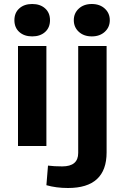

<svg xmlns="http://www.w3.org/2000/svg" viewBox="-20 -730 611 960"><path d="M52 -629Q52 -666 76.5 -688Q101 -710 141 -710Q181 -710 205.5 -688Q230 -666 230 -629Q230 -592 205.5 -570Q181 -548 141 -548Q101 -548 76.5 -570Q52 -592 52 -629ZM70 -500H212V0H70ZM349 -629Q349 -664 374 -687Q399 -710 439 -710Q479 -710 504 -687Q529 -664 529 -629Q529 -594 504 -571Q479 -548 439 -548Q399 -548 374 -571Q349 -594 349 -629ZM212 196 220 98Q251 102 291 102Q371 102 371 35V-500H513V32Q513 210 320 210Q261 210 212 196Z"/></svg>

Font: Sarabun ExtraBold
Style: Regular
Weight: 800
Version: Version 1.000; ttfautohint (v1.6)